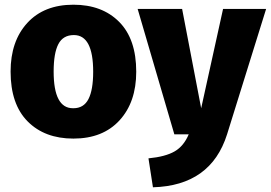

<svg xmlns="http://www.w3.org/2000/svg" viewBox="-20 -571 1151 816"><path d="M292 18Q170 18 97.5 -55Q25 -128 25 -267Q25 -396 96 -473.5Q167 -551 292 -551Q414 -551 486.5 -478Q559 -405 559 -266Q559 -137 488 -59.5Q417 18 292 18ZM292 -111Q336 -111 356 -150Q376 -189 376 -266Q376 -422 294 -422Q248 -422 228 -383.5Q208 -345 208 -267Q208 -111 290 -111ZM630 225 611 102Q683 95 722 72.5Q761 50 782 0H721L565 -533H754L835 -111L928 -533H1111L945 0Q876 218 630 225Z"/></svg>

Font: Trujillo ExtraBold
Style: Regular
Weight: 800
Designer: Fira Sans original fonts by bBox Type GmbH, Carrois Corporate GbR, & Edenspiekermann AG / Changes by Cristiano Sobral
Foundry: Fira Sans original fonts by bBox Type GmbH, Carrois Corporate GbR, & Edenspiekermann AG / Changes by Cristiano Sobral
Version: Version 4.301;July 28, 2020;FontCreator 13.0.0.2655 64-bit